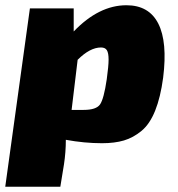

<svg xmlns="http://www.w3.org/2000/svg" viewBox="-42 -532 677 732"><path d="M239 -500V-412Q335 -512 440 -512Q526 -512 561.5 -442Q597 -372 580 -236Q570 -161 549.5 -110Q529 -59 497.5 -33Q466 -7 430.5 3.5Q395 14 347 14Q280 14 209 1Q209 48 202 94L188 180H-22L72 -500ZM231 -113H277Q325 -113 339.5 -134Q354 -155 365 -230Q372 -280 372 -305Q372 -330 365.5 -340.5Q359 -351 343 -351Q301 -351 254 -304Z"/></svg>

Font: Exo 2.0 Black
Style: Italic
Weight: 900
Italic angle: -8°
Designer: Natanael Gama
Version: Version 1.001;PS 001.001;hotconv 1.0.70;makeotf.lib2.5.58329